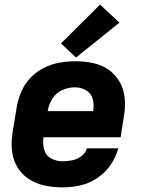

<svg xmlns="http://www.w3.org/2000/svg" viewBox="-20 -803 616 831"><path d="M251 8Q289 8 327.5 -0.5Q366 -9 400.5 -32Q435 -55 458.5 -89Q482 -123 492 -161H356Q350 -140 331 -126.5Q312 -113 291.5 -109Q271 -105 251 -105Q224 -105 201 -117.5Q178 -130 171 -156Q164 -182 168 -209H502L516 -298Q523 -337 520 -375.5Q517 -414 499 -446.5Q481 -479 451 -500.5Q421 -522 383 -530Q345 -538 306 -538Q273 -538 238.5 -532Q204 -526 171.5 -510Q139 -494 113.5 -468Q88 -442 73.5 -409Q59 -376 53 -343L35 -233Q28 -193 31.5 -154Q35 -115 53.5 -82.5Q72 -50 103.5 -29Q135 -8 173 0Q211 8 251 8ZM383 -322H186L187 -324Q191 -351 207 -376.5Q223 -402 250 -413.5Q277 -425 304 -425Q331 -425 353 -412Q375 -399 381.5 -373.5Q388 -348 383 -322ZM309 -554 497 -705 413 -783 244 -615Z"/></svg>

Font: Iosevka Sparkle XBdObl
Style: Regular
Weight: 800
Italic angle: -9°
Designer: Belleve Invis
Foundry: Belleve Invis
Version: Version 4.5.0; ttfautohint (v1.8.3)